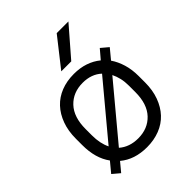

<svg xmlns="http://www.w3.org/2000/svg" viewBox="-201 -828 952 952"><g transform="rotate(-45 275.0 -351.5)"><path d="M55 -25 98 -77Q55 -135 55 -228V-272Q55 -327 71 -370.5Q87 -414 115.5 -444.5Q144 -475 184.5 -491Q225 -507 275 -507Q318 -507 353.5 -495Q389 -483 417 -460L457 -507L495 -475L452 -423Q472 -394 483.5 -356Q495 -318 495 -272V-228Q495 -173 479 -129.5Q463 -86 434.5 -55.5Q406 -25 365 -9Q324 7 275 7Q188 7 132 -40L93 7ZM275 -55Q343 -55 385 -99.5Q427 -144 427 -228V-272Q427 -301 421.5 -324.5Q416 -348 406 -368L174 -90Q214 -55 275 -55ZM123 -228Q123 -171 143 -131L375 -409Q336 -445 275 -445Q207 -445 165 -400.5Q123 -356 123 -272ZM358 -710H440L310 -560H240Z"/></g></svg>

Font: PT Root UI Web
Style: Regular
Weight: 400
Designer: Vitaly Kuzmin
Foundry: ParaType Ltd.
Version: Version 1.000W